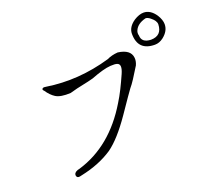

<svg xmlns="http://www.w3.org/2000/svg" viewBox="-127 -929 1254 1115"><g transform="rotate(-20 500.0 -372.0)"><path d="M911 -577Q886 -558 859 -558Q754 -558 754 -663Q754 -705 800 -736Q832 -756 859 -756Q901 -756 932 -710Q952 -678 952 -651Q952 -609 911 -577ZM789 -640Q790 -595 847 -593Q915 -594 917 -663Q917 -685 888 -708Q872 -721 859 -721Q807 -708 791 -672Q784 -657 789 -640ZM187 12Q169 15 166 0Q163 -19 188 -28L200 -31Q409 -93 541 -313Q561 -345 580 -383Q599 -421 618 -464Q642 -518 615 -528Q602 -533 573 -531Q529 -528 452 -498Q442 -494 347 -474Q322 -468 302 -462Q240 -459 211 -477Q184 -494 162 -527Q150 -537 160 -544Q167 -548 180 -545Q372 -515 572 -573Q600 -587 639 -590Q715 -580 721 -529Q724 -508 713 -483Q688 -442 669.5 -413.5Q651 -385 637 -369Q630 -359 606.5 -326Q583 -293 544 -235Q464 -119 396 -70Q314 -15 200 9Q196 10 193 10.5Q190 11 187 12Z"/></g></svg>

Font: New Tegomin
Style: Regular
Weight: 400
Designer: Kyosuke Nagai
Version: Version 1.000